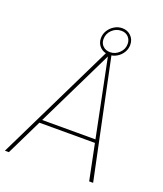

<svg xmlns="http://www.w3.org/2000/svg" viewBox="-153 -947 890 1047"><g transform="rotate(20 292.0 -423.5)"><path d="M1 0 341 -697H367L513 0H490L353 -675L24 0ZM118 -208 129 -227H450L454 -208ZM355 -686Q323 -686 303 -706Q283 -726 283 -756Q283 -781 296 -801.5Q309 -822 330 -834.5Q351 -847 375 -847Q405 -847 425.5 -827Q446 -807 446 -776Q446 -752 433.5 -731.5Q421 -711 400 -698.5Q379 -686 355 -686ZM356 -701Q385 -701 408 -723Q431 -745 431 -776Q431 -800 415.5 -816Q400 -832 375 -832Q344 -832 321 -810Q298 -788 298 -756Q298 -732 314 -716.5Q330 -701 356 -701Z"/></g></svg>

Font: Hanken Grotesk Thin
Style: Italic
Weight: 250
Italic angle: -8°
Designer: Alfredo Marco Pradil
Foundry: Hanken Design Co.
Version: Version 3.013